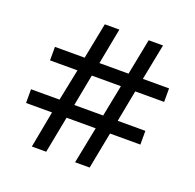

<svg xmlns="http://www.w3.org/2000/svg" viewBox="-114 -750 881 868"><g transform="rotate(20 326.5 -316.0)"><path d="M159 -176H34V-242H171L202 -394H70V-459H213L247 -632H317L284 -459H424L458 -632H527L493 -459H619V-394H480L451 -242H584V-176H438L404 0H334L369 -176H229L195 0H126ZM381 -242 411 -394H271L242 -242Z"/></g></svg>

Font: uoriya25
Style: Book
Weight: 400
Designer: Jelle Bosma - Monotype Design Team
Foundry: Monotype Imaging Inc.
Version: Version 2.003